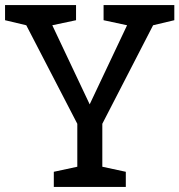

<svg xmlns="http://www.w3.org/2000/svg" viewBox="-23 -740 710 760"><path d="M283 -250V-80L190 -60V0H475V-60L382 -80V-250L583 -640L667 -660V-720H387V-660L480 -640L332 -327L184 -640L278 -660V-720H-3V-660L81 -640Z"/></svg>

Font: Hermeneus One
Style: Regular
Weight: 400
Designer: Rodrigo Fuenzalida, Pablo Impallari
Foundry: Pablo Impallari, Rodrigo Fuenzalida
Version: Version 1.002